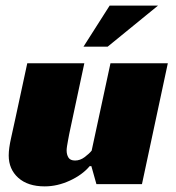

<svg xmlns="http://www.w3.org/2000/svg" viewBox="-20 -655 625 683"><path d="M373 -430H577L485 0H323L305 -64H299Q273 -33 228.5 -12.5Q184 8 139 8Q79 8 45 -22.5Q11 -53 11 -102Q11 -127 19.5 -164.5Q28 -202 35 -235L77 -430H280L230 -196Q228 -188 226 -177Q224 -166 222 -155.5Q220 -145 218.5 -135.5Q217 -126 217 -120Q217 -105 223.5 -94.5Q230 -84 247 -84Q265 -84 281 -96Q297 -108 306 -119ZM277 -489 370 -635H542L363 -489Z"/></svg>

Font: Racing Sans One
Style: Regular
Weight: 400
Designer: Pablo Impallari, Rodrigo Fuenzalida
Foundry: Pablo Impallari, Rodrigo Fuenzalida
Version: Version 1.001; ttfautohint (v0.8) -G 200 -r 50